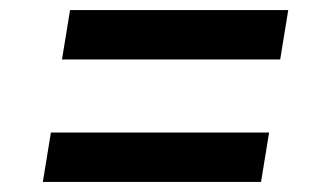

<svg xmlns="http://www.w3.org/2000/svg" viewBox="-20 -521 640 381"><path d="M103 -403H536L552 -501H119ZM65 -160H498L514 -258H81Z"/></svg>

Font: JetBrains Mono SemiBold
Style: Italic
Weight: 472
Italic angle: -9°
Monospace: yes
Designer: Philipp Nurullin, Konstantin Bulenkov
Foundry: JetBrains
Version: Version 2.305